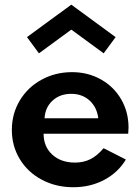

<svg xmlns="http://www.w3.org/2000/svg" viewBox="-20 -790 603 825"><path d="M30.9 -231.8Q30.9 -301.4 65.2 -358.4Q99.5 -415.5 158.9 -447.7Q218.2 -480 289.5 -480Q357.7 -480 413.4 -448.9Q469.1 -417.7 500.7 -363.2Q532.3 -308.6 532.3 -241.8Q532.3 -231.4 530.9 -215.5H167.3Q167.3 -160 204.5 -125.7Q241.8 -91.4 302.3 -91.4Q339.5 -91.4 369.1 -106.4Q398.6 -121.4 425 -153.2L520.9 -104.5Q487.3 -48.6 427.7 -17Q368.2 14.5 295 14.5Q220.5 14.5 159.8 -17.7Q99.1 -50 65 -106.4Q30.9 -162.7 30.9 -231.8ZM95.9 -630.5 286.4 -770 476.8 -630.5 425.5 -560.9 286.4 -662.7 147.3 -560.9ZM171.4 -281.8H402.3Q396.4 -329.5 364.8 -358.2Q333.2 -386.8 285.9 -386.8Q237.7 -386.8 205.9 -357.7Q174.1 -328.6 171.4 -281.8Z"/></svg>

Font: Spartan MB
Style: Bold
Weight: 700
Designer: Matt Bailey, Mirko Velimirovic
Foundry: Matt Bailey
Version: Version 1.005